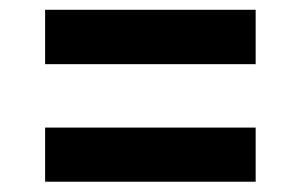

<svg xmlns="http://www.w3.org/2000/svg" viewBox="-20 -438 600 383"><path d="M70 -418.5H490V-310H70ZM70 -183.5H490V-75.5H70Z"/></svg>

Font: HK Grotesk ExtraBold
Style: Regular
Weight: 800
Designer: Alfredo Marco Pradil
Foundry: Hanken Design Co.
Version: Version 3.001